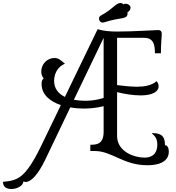

<svg xmlns="http://www.w3.org/2000/svg" viewBox="-253 -1010 1176 1284"><path d="M530 -799C488 -799 440 -802 400 -815L181 -362C140 -382 109 -415 109 -469C109 -516 131 -563 181 -584C151 -609 139 -622 111 -622C59 -622 23 -578 23 -532C23 -514 28 -499 39 -485C30 -477 25 -470 25 -449C25 -375 84 -331 154 -307L24 -38C-86 189 -137 196 -233 206C-233 241 -209 254 -177 254C-140 254 -99 234 -96 203C-91 205 -87 207 -82 207C-44 207 2 156 49 59L217 -292C248 -286 279 -284 306 -284C342 -284 388 -287 440 -300V-128C440 -42 387 -42 351 -42V0H382C495 0 572 95 732 95C839 95 876 53 876 4C876 -22 866 -39 850 -39C850 -84 841 -120 764 -120V-116C788 -97 799 -77 799 -43C799 1 781 44 712 44C648 44 530 6 530 -101V-394C573 -383 632 -372 688 -372C770 -372 808 -399 808 -433C808 -448 800 -461 794 -467C761 -438 711 -430 664 -430C624 -430 567 -436 530 -441V-757H711C775 -757 783 -709 783 -654H823C823 -719 829 -768 829 -783C829 -800 821 -809 805 -809C787 -809 637 -799 530 -799ZM440 -355C393 -340 350 -336 318 -336C295 -336 268 -338 241 -343L440 -757ZM572 -981C567 -988 558 -990 552 -990C522 -990 498 -946 423 -907C412 -901 409 -893 409 -885C409 -875 416 -859 435 -859C438 -859 442 -860 445 -861C554 -897 600 -877 600 -921C600 -923 600 -926 599 -928C611 -933 620 -946 620 -958C620 -974 603 -985 588 -985C583 -985 577 -984 572 -981Z"/></svg>

Font: Milonga
Style: Regular
Weight: 400
Designer: Pablo Impallari, Brenda Gallo, Rodrigo Fuenzalida
Foundry: Pablo Impallari, Brenda Gallo, Rodrigo Fuenzalida
Version: Version 1.000